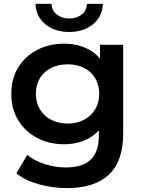

<svg xmlns="http://www.w3.org/2000/svg" viewBox="-20 -764 734 985"><path d="M324 201Q250 201 179.5 181.5Q109 162 64 125L120 31Q155 60 208.5 77.5Q262 95 317 95Q405 95 446 54.5Q487 14 487 -67V-162L497 -283L493 -404V-534H612V-81Q612 64 538 132.5Q464 201 324 201ZM308 -24Q232 -24 170.5 -56.5Q109 -89 73.5 -147Q38 -205 38 -283Q38 -360 73.5 -418Q109 -476 170.5 -508Q232 -540 308 -540Q376 -540 430 -513Q484 -486 516.5 -429Q549 -372 549 -283Q549 -194 516.5 -136.5Q484 -79 430 -51.5Q376 -24 308 -24ZM327 -130Q374 -130 411 -149.5Q448 -169 468.5 -203.5Q489 -238 489 -283Q489 -328 468.5 -362.5Q448 -397 411 -415.5Q374 -434 327 -434Q280 -434 242.5 -415.5Q205 -397 184.5 -362.5Q164 -328 164 -283Q164 -238 184.5 -203.5Q205 -169 242.5 -149.5Q280 -130 327 -130ZM335 -600Q262 -600 213.5 -639Q165 -678 162 -744H244Q246 -709 272 -689Q298 -669 335 -669Q372 -669 398.5 -689Q425 -709 426 -744H508Q505 -678 456.5 -639Q408 -600 335 -600Z"/></svg>

Font: MOST Montserrat SemiBold
Style: Regular
Weight: 600
Designer: Julieta Ulanovsky
Foundry: Julieta Ulanovsky
Version: Version 8.000;March 11, 2024;FontCreator 15.0.0.2926 64-bit